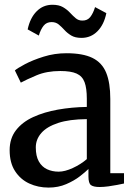

<svg xmlns="http://www.w3.org/2000/svg" viewBox="-20 -796 576 826"><path d="M189 11Q144 11 106 -6.5Q68 -24 44.8 -59.8Q21.5 -95.5 21.5 -150Q21.5 -200.5 48.8 -235.8Q76 -271 123 -292.5Q170 -314 229.5 -324.5Q289 -335 353.5 -336V-371.5Q353.5 -416.5 343.8 -442.5Q334 -468.5 309.5 -479.5Q285 -490.5 239.5 -490.5Q181 -490.5 137.2 -472Q93.5 -453.5 69.5 -440.5L44 -493Q54 -502 87.2 -519.8Q120.5 -537.5 167.5 -552.2Q214.5 -567 266 -567Q336.5 -567 377.8 -546.8Q419 -526.5 436.8 -483.2Q454.5 -440 454.5 -370.5V-51H513.5V-6.5Q502.5 -4 484.2 -0.5Q466 3 445.8 5.8Q425.5 8.5 408.5 8.5Q382.5 8.5 371.5 0.5Q360.5 -7.5 360.5 -37V-69Q348 -56.5 323.5 -37.5Q299 -18.5 264.8 -3.8Q230.5 11 189 11ZM232.5 -57.5Q259 -57.5 293.2 -73.2Q327.5 -89 353.5 -111.5V-283.5Q278.5 -283 230 -267Q181.5 -251 157.8 -223.8Q134 -196.5 134 -162Q134 -124.5 147 -101.5Q160 -78.5 182.2 -68Q204.5 -57.5 232.5 -57.5ZM99 -669.5Q109.5 -719 137.5 -747.2Q165.5 -775.5 205.5 -775.5Q233.5 -775.5 251 -765.2Q268.5 -755 281 -741.5Q293.5 -728 305.5 -717.8Q317.5 -707.5 334 -707.5Q356 -707 368.5 -723Q381 -739 389 -765.5L437.5 -739.5Q427.5 -690 399.2 -661.5Q371 -633 330.5 -633Q303.5 -633 286.5 -643.2Q269.5 -653.5 257.2 -667Q245 -680.5 232.5 -690.8Q220 -701 202 -701Q180 -701 167.5 -685.2Q155 -669.5 147 -643Z"/></svg>

Font: Merriweather Light 18pt
Style: Regular
Weight: 400
Version: Version 2.100